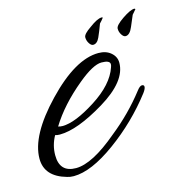

<svg xmlns="http://www.w3.org/2000/svg" viewBox="-106 -481 530 561"><g transform="rotate(-15 159.0 -200.5)"><path d="M51 13Q40 13 31 10Q-33 -8 -33 -62Q-33 -132 55 -224Q143 -316 213 -316Q236 -316 250.5 -303.5Q265 -291 265 -273Q265 -217 180.5 -166Q96 -115 43 -115Q35 -115 29 -117Q14 -90 14 -60Q14 -8 63.5 -8Q113 -8 192 -75Q251 -122 296 -180Q305 -192 311.5 -192Q318 -192 318 -186Q318 -180 310 -169Q254 -96 179 -41.5Q104 13 51 13ZM240 -275Q240 -287 214.5 -287Q189 -287 142 -248Q79 -196 44 -139Q50 -137 57 -137Q95 -137 158.5 -177.5Q222 -218 238 -266Q240 -271 240 -275ZM303 -343Q297 -343 291.5 -351.5Q286 -360 286 -370Q286 -380 311 -397Q336 -414 348 -414Q349 -414 351 -412L339 -398L325 -365Q316 -343 303 -343ZM205 -343Q199 -343 193.5 -351.5Q188 -360 188 -370Q188 -380 212 -396Q236 -414 249 -414Q251 -414 252 -413V-412Q246 -404 240 -398Q232 -376 224.5 -359.5Q217 -343 205 -343Z"/></g></svg>

Font: Alex Brush
Style: Regular
Weight: 400
Designer: Robert E. Leuschke
Foundry: Robert E. Leuschke
Version: Version 1.003